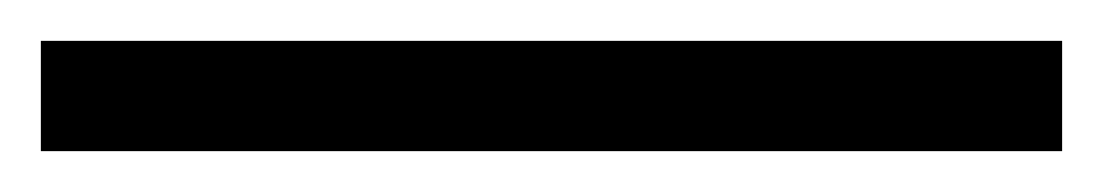

<svg xmlns="http://www.w3.org/2000/svg" viewBox="-20 57 540 94"><path d="M0 77H500V131H0Z"/></svg>

Font: Biryani UltraLight
Style: Regular
Weight: 250
Designer: Dan Reynolds and Mathieu Réguer
Foundry: Dan Reynolds and Mathieu Réguer
Version: Version 1.003; ttfautohint (v1.1) -l 5 -r 5 -G 72 -x 0 -D la